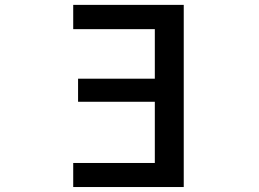

<svg xmlns="http://www.w3.org/2000/svg" viewBox="-20 -751 1040 772"><path d="M602.5 -633.8H274.4V-731.4H718.8V1H274.4V-95.7H602.5V-341.8H293.9V-434.6H602.5Z"/></svg>

Font: GenEi Gothic M SemiBold
Style: Regular
Weight: 500
Designer: o_tamon (Modified); [Source Han Sans]
Ryoko NISHIZUKA  (kana & ideographs); Paul D. Hunt (Latin, Greek & Cyrillic); Wenl
Version: Version 1.1a;Original Version 1.004